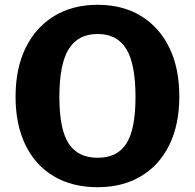

<svg xmlns="http://www.w3.org/2000/svg" viewBox="-20 -772 814 802"><path d="M388 10Q282 10 205 -35.5Q128 -81 86.5 -166Q45 -251 45 -368Q45 -487 87.5 -573Q130 -659 207 -705.5Q284 -752 388 -752Q492 -752 568.5 -705.5Q645 -659 687 -573.5Q729 -488 729 -369Q729 -252 687.5 -167Q646 -82 569 -36Q492 10 388 10ZM388 -113Q470 -113 508 -172.5Q546 -232 546 -367Q546 -505 507.5 -567.5Q469 -630 388 -630Q306 -630 267 -567Q228 -504 228 -367Q228 -233 266.5 -173Q305 -113 388 -113Z"/></svg>

Font: Libre Franklin Thin
Style: Bold
Weight: 700
Version: Version 3.000